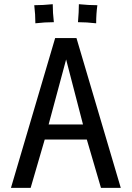

<svg xmlns="http://www.w3.org/2000/svg" viewBox="-20 -913 640 933"><path d="M33.2 0ZM216.3 -308.1H383.3L301.3 -624ZM351.6 -728 566.9 0H470.7L401.9 -234.9H197.3L128.9 0H33.2L248 -728ZM358.9 -805.2Q363.3 -856 363.3 -892.6Q411.1 -887.7 453.1 -887.7Q447.3 -845.7 447.3 -799.8Q400.4 -805.2 358.9 -805.2ZM146.5 -887.7Q188.5 -887.7 236.3 -892.6Q236.3 -850.6 241.7 -805.2Q197.8 -805.2 151.9 -799.8Q151.9 -842.3 146.5 -887.7Z"/></svg>

Font: Oxygen Mono
Style: Regular
Weight: 400
Designer: Vernon Adams
Foundry: Vernon Adams
Version: Version 0.201; ttfautohint (v0.8) -r 50 -G 200 -x